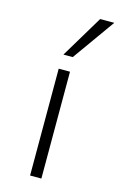

<svg xmlns="http://www.w3.org/2000/svg" viewBox="-117 -803 533 854"><g transform="rotate(15 149.5 -376.5)"><path d="M113 0V-492H165V0ZM117 -558 234 -753H299L160 -558Z"/></g></svg>

Font: Nunito Sans 7pt SemiExpanded ExtraLight
Style: Regular
Weight: 250
Width: 6
Designer: Vernon Adams
Foundry: Vernon Adams
Version: Version 3.101;gftools[0.9.27]